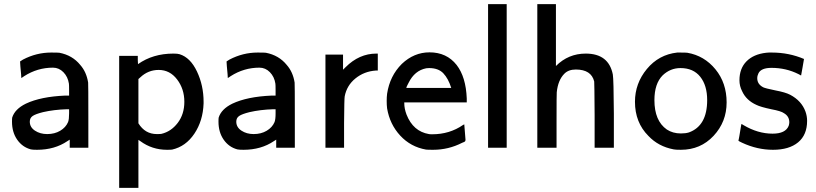

<svg xmlns="http://www.w3.org/2000/svg" viewBox="-20 -714 3944 928"><path d="M91 -426Q156 -460 227 -460Q261 -460 267 -459Q330 -447 368 -400Q398 -366 406 -315Q407 -306 407 -152V0H317V-39L306 -32Q244 10 159 10Q137 10 129 8Q88 -3 63 -39Q38 -75 38 -126Q38 -142 39 -146Q52 -187 105 -213Q177 -247 295 -252H314V-277Q314 -305 313 -310Q308 -343 286.5 -365Q265 -387 236 -387Q161 -387 97 -346Q94 -344 90.5 -341.5Q87 -339 85 -338L83 -337L82 -355Q80 -373 78.5 -393Q77 -413 77 -417ZM124 -126Q124 -99 149 -82.5Q174 -66 208 -66Q244 -66 271 -82Q298 -98 309 -124Q314 -137 314 -166V-186H303Q240 -184 188 -172Q152 -163 138 -153.5Q124 -144 124 -126Z M647 -404Q719 -455 818 -455Q839 -455 848 -452Q900 -436 932 -368.5Q964 -301 964 -222V-214Q961 -130 919.5 -68Q878 -6 812 9Q806 10 787 10Q715 10 658 -32Q650 -38 649 -38V194H556V-444H646V-424ZM871 -222Q871 -284 836 -330Q801 -376 747 -376Q696 -376 658 -340L649 -332V-118Q681 -66 738 -66Q755 -66 760 -67Q807 -78 839 -120Q871 -162 871 -222Z M1089 -426Q1154 -460 1225 -460Q1259 -460 1265 -459Q1328 -447 1366 -400Q1396 -366 1404 -315Q1405 -306 1405 -152V0H1315V-39L1304 -32Q1242 10 1157 10Q1135 10 1127 8Q1086 -3 1061 -39Q1036 -75 1036 -126Q1036 -142 1037 -146Q1050 -187 1103 -213Q1175 -247 1293 -252H1312V-277Q1312 -305 1311 -310Q1306 -343 1284.5 -365Q1263 -387 1234 -387Q1159 -387 1095 -346Q1092 -344 1088.5 -341.5Q1085 -339 1083 -338L1081 -337L1080 -355Q1078 -373 1076.5 -393Q1075 -413 1075 -417ZM1122 -126Q1122 -99 1147 -82.5Q1172 -66 1206 -66Q1242 -66 1269 -82Q1296 -98 1307 -124Q1312 -137 1312 -166V-186H1301Q1238 -184 1186 -172Q1150 -163 1136 -153.5Q1122 -144 1122 -126Z M1650 -389Q1716 -455 1799 -455H1806V-373H1796Q1740 -369 1698 -335Q1656 -301 1646 -248Q1644 -239 1643 -119V0H1553V-450H1638V-377Z M2224 -113Q2230 -43 2230 -38Q2230 -35 2229 -33Q2228 -31 2227 -30Q2226 -29 2221.5 -27Q2217 -25 2214 -24Q2148 10 2073 10Q2046 10 2039 9Q1965 -4 1914.5 -58.5Q1864 -113 1851 -190Q1849 -206 1849 -226Q1849 -245 1851 -261Q1864 -347 1922 -405Q1981 -461 2056 -461Q2139 -461 2187 -400Q2232 -342 2236 -238V-219H1934V-215Q1934 -189 1945 -160Q1977 -79 2053 -66Q2057 -65 2069 -65Q2153 -65 2218 -110ZM2161 -289Q2147 -334 2123 -359.5Q2099 -385 2054 -385Q2051 -385 2046.5 -384.5Q2042 -384 2040 -384Q1984 -373 1955 -314Q1944 -294 1944 -289Z M2339 0V-694H2429V0Z M2667 -395Q2727 -455 2811 -455Q2922 -455 2942 -354Q2946 -331 2947 -164V0H2854V-157Q2853 -315 2852 -320Q2838 -378 2763 -378Q2728 -378 2708 -358Q2677 -327 2671 -268Q2670 -261 2670 -129V0H2577V-694H2667Z M3271 10Q3244 10 3236 8Q3162 -6 3114 -57Q3049 -122 3049 -222Q3049 -311 3106.5 -380.5Q3164 -450 3253 -460H3265Q3296 -460 3302 -459Q3384 -445 3438 -379Q3492 -313 3492 -219Q3492 -125 3429 -57.5Q3366 10 3271 10ZM3398 -230Q3398 -301 3364.5 -343Q3331 -385 3269 -385Q3220 -385 3183 -350Q3143 -310 3143 -230Q3143 -130 3203 -88Q3232 -69 3271 -69Q3294 -69 3310 -74Q3398 -106 3398 -230Z M3549 -35Q3550 -36 3553.5 -56Q3557 -76 3560 -95.5Q3563 -115 3564 -115L3574 -109Q3643 -68 3714 -68Q3777 -68 3792 -106Q3795 -115 3795 -123Q3795 -152 3769 -167Q3756 -177 3708 -186Q3656 -197 3636 -207Q3587 -229 3567 -273Q3554 -298 3554 -326Q3554 -383 3588 -417.5Q3622 -452 3683 -459Q3688 -460 3696 -460H3711Q3793 -460 3866 -429Q3866 -428 3859 -388L3852 -349Q3846 -352 3839 -356Q3779 -386 3709 -386Q3659 -386 3646 -360Q3640 -348 3640 -336Q3640 -307 3669 -292Q3679 -287 3728 -277Q3776 -268 3799 -256Q3854 -227 3873 -175Q3881 -153 3881 -130Q3881 -62 3837.5 -26Q3794 10 3716 10Q3640 10 3567 -24Q3549 -32 3549 -35Z"/></svg>

Font: KaTeX_SansSerif
Style: Regular
Weight: 400
Version: Version 1.1; ttfautohint (v1.3)